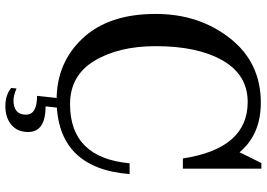

<svg xmlns="http://www.w3.org/2000/svg" viewBox="-159 -629 991 713"><g transform="rotate(90 336.5 -272.5)"><path d="M350.6 12.7Q212.9 12.7 122.3 -84Q31.7 -180.7 31.7 -355Q31.7 -515.6 121.8 -630.6Q211.9 -745.6 361.3 -745.6Q479.5 -745.6 545.4 -666.5L585.4 -747.6H606.4V-456.1H568.4Q531.7 -696.8 358.9 -696.8Q257.8 -696.8 204.6 -603.8Q151.4 -510.7 151.4 -356Q151.4 -217.3 206.1 -127.2Q260.7 -37.1 366.7 -37.1Q565.9 -37.1 586.4 -258.3H626.5Q605 12.7 350.6 12.7ZM373.5 203.1Q333.5 203.1 306.6 181.6L308.6 161.6Q335 172.9 352.1 172.9Q405.8 172.9 405.8 126.5Q405.8 85.4 335.9 85.4L345.2 0H380.9L375 53.7Q470.2 53.7 470.2 118.7Q470.2 160.6 439.9 183.6Q414.1 203.1 373.5 203.1Z"/></g></svg>

Font: Munson
Style: Regular
Weight: 400
Designer: Paul James MIller
Foundry: High-Logic / Made with FontCreator
Version: Version 2.10;May 5, 2019;FontCreator 11.5.0.2430 64-bit